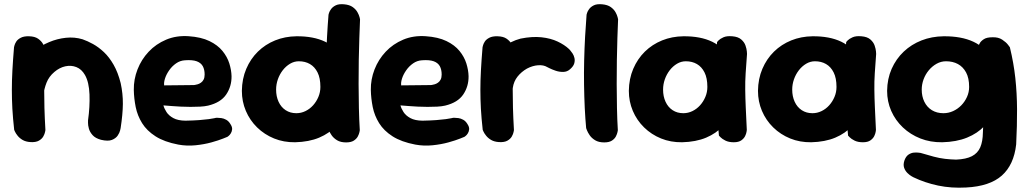

<svg xmlns="http://www.w3.org/2000/svg" viewBox="-20 -670 4844 904"><path d="M455.5 -11.8Q429 -19 415.9 -33.8Q402.8 -48.5 398.5 -64.4Q394.2 -80.2 394.4 -91.9Q394.5 -103.5 394.5 -103.5Q403.5 -167.2 401.4 -225.2Q399.2 -283.2 380 -317Q364.2 -344.5 339.5 -354.1Q314.8 -363.8 287.5 -357.8Q260.2 -351.8 236 -331.2Q210.5 -309.8 199 -280.4Q187.5 -251 184.4 -221.1Q181.2 -191.2 179.8 -168Q179.5 -142.5 179.2 -126.1Q179 -109.8 179.6 -98.2Q180.2 -86.8 179.5 -74.8Q179.5 -74.8 179.1 -68Q178.8 -61.2 174.9 -52Q171 -42.8 160 -35.4Q149 -28 126.8 -26.2Q108.8 -25.2 94.5 -35.1Q80.2 -45 72.1 -55Q64 -65 64 -65Q54.2 -79.5 52.8 -93.8Q51.2 -108 52.1 -128.1Q53 -148.2 50 -179.5Q45.5 -218 45.1 -245.4Q44.8 -272.8 48.5 -294.4Q52.2 -316 61.2 -336.2Q70.2 -356.5 86.2 -380Q108 -407 140.2 -431.1Q172.5 -455.2 210.9 -471.5Q249.2 -487.8 290 -492.1Q330.8 -496.5 368.8 -485Q392 -477 418.1 -462.6Q444.2 -448.2 469.4 -424.5Q494.5 -400.8 515 -364.9Q535.5 -329 548.2 -278.5Q559 -229 558.5 -180.5Q558 -132 548 -67Q548 -67 545.5 -55.9Q543 -44.8 534.1 -31.6Q525.2 -18.5 506.8 -11.2Q488.2 -4 455.5 -11.8ZM123.2 -1Q101.2 -2.5 86.6 -11Q72 -19.5 63 -30.9Q54 -42.2 50.4 -50.4Q46.8 -58.5 46.8 -58.5Q40.8 -112.5 38.2 -158Q35.8 -203.5 35.8 -246.9Q35.8 -290.2 38.4 -338.8Q41 -387.2 46 -447.5Q46 -447.5 48 -455.6Q50 -463.8 56.5 -474.1Q63 -484.5 77.8 -492.2Q92.5 -500 117 -499.2Q143.8 -498.5 159.1 -487.9Q174.5 -477.2 182.1 -463.6Q189.8 -450 192.1 -439.8Q194.5 -429.5 194.5 -429.5Q191.2 -380.8 189.6 -338Q188 -295.2 188 -252.5Q188 -209.8 189.2 -162.2Q190.5 -114.8 193.8 -57.5Q193.8 -57.5 192.1 -48.5Q190.5 -39.5 184 -27.8Q177.5 -16 163.2 -7.8Q149 0.5 123.2 -1Z M819.5 10.8Q753.5 -1.8 712.4 -28.1Q671.2 -54.5 649.1 -90.1Q627 -125.8 618.9 -166.1Q610.8 -206.5 610 -246.5Q609.2 -296.2 627.4 -343Q645.5 -389.8 679.9 -426.4Q714.2 -463 762.2 -483.2Q810.2 -503.5 868.2 -499.5Q927.2 -495.5 966.1 -476.6Q1005 -457.8 1027.5 -430.1Q1050 -402.5 1059.8 -371.2Q1069.5 -340 1070.2 -311.2Q1070.8 -263.2 1045.1 -225.2Q1019.5 -187.2 960 -172.8Q944 -169 922.4 -167.9Q900.8 -166.8 877.1 -166.8Q853.5 -166.8 830.8 -168Q808 -169.2 789.9 -170.6Q771.8 -172 760.6 -172.9Q749.5 -173.8 749.5 -173.8Q753 -159.5 763.8 -142.6Q774.5 -125.8 796.1 -114Q817.8 -102.2 853 -101.8Q891.2 -102.5 918.5 -104.6Q945.8 -106.8 963.2 -109.1Q980.8 -111.5 988.8 -113.4Q996.8 -115.2 996.8 -115.2Q996.8 -115.2 1003.9 -115.4Q1011 -115.5 1022.2 -114Q1033.5 -112.5 1045 -106.1Q1056.5 -99.8 1064.5 -86.5Q1074 -72.2 1072.9 -61.1Q1071.8 -50 1066.6 -41.9Q1061.5 -33.8 1056.1 -29.8Q1050.8 -25.8 1050.8 -25.8Q1050.8 -25.8 1030 -17.4Q1009.2 -9 975.4 0.4Q941.5 9.8 900.6 14Q859.8 18.2 819.5 10.8ZM753 -268 893 -269.5Q893 -269.5 898 -270.2Q903 -271 910.9 -273.2Q918.8 -275.5 926.2 -280.8Q933.8 -286 938.6 -295.2Q943.5 -304.5 943.5 -319Q943.5 -342.5 934.8 -358.4Q926 -374.2 906.1 -381.5Q886.2 -388.8 850.8 -386.2Q827.8 -384.8 809 -371.6Q790.2 -358.5 776.9 -339.5Q763.5 -320.5 757.1 -301Q750.8 -281.5 753 -268Z M1369.5 -0.2Q1316 0.5 1270.5 -18Q1225 -36.5 1190.6 -70.1Q1156.2 -103.8 1137.5 -148Q1118.8 -192.2 1118.8 -242.2Q1119.5 -299 1139.5 -345.9Q1159.5 -392.8 1194.2 -426.9Q1229 -461 1275.4 -479.8Q1321.8 -498.5 1375.2 -499.2Q1456 -500 1511.1 -473.5Q1566.2 -447 1594.5 -391.5Q1622.8 -336 1622.8 -250Q1622.8 -200 1607.6 -155.5Q1592.5 -111 1561.6 -76.6Q1530.8 -42.2 1482.9 -22Q1435 -1.8 1369.5 -0.2ZM1375.2 -137Q1397.8 -137 1418.1 -146.9Q1438.5 -156.8 1454.1 -174.1Q1469.8 -191.5 1479.1 -213.8Q1488.5 -236 1488.5 -260.8Q1488.5 -302.5 1475.1 -329Q1461.8 -355.5 1439.2 -368.5Q1416.8 -381.5 1387 -381.5Q1365.2 -381.5 1345.6 -369.9Q1326 -358.2 1311.2 -339.1Q1296.5 -320 1288.2 -296.4Q1280 -272.8 1280 -248Q1280 -216.2 1291.6 -190.9Q1303.2 -165.5 1324.9 -151.2Q1346.5 -137 1375.2 -137ZM1609.5 0.5Q1583.8 0.5 1567.2 -9.5Q1550.8 -19.5 1541.4 -33.1Q1532 -46.8 1528.4 -56.8Q1524.8 -66.8 1524.8 -66.8Q1520.5 -109.8 1518 -161.9Q1515.5 -214 1514.6 -270.5Q1513.8 -327 1515.2 -384.4Q1516.8 -441.8 1519.8 -496.9Q1522.8 -552 1526.8 -601Q1526.8 -601 1529.1 -609.1Q1531.5 -617.2 1539.1 -627.6Q1546.8 -638 1561.1 -645Q1575.5 -652 1600 -649.8Q1626 -647.5 1641 -636.5Q1656 -625.5 1663.2 -612.2Q1670.5 -599 1672.9 -589.1Q1675.2 -579.2 1675.2 -579.2Q1673.5 -540.8 1671.9 -491.2Q1670.2 -441.8 1669.2 -386.6Q1668.2 -331.5 1668.4 -274.1Q1668.5 -216.8 1669.8 -161.2Q1671 -105.8 1674 -56.8Q1674 -56.8 1672.4 -48.1Q1670.8 -39.5 1665 -28.1Q1659.2 -16.8 1646.1 -8.1Q1633 0.5 1609.5 0.5Z M1935.5 10.8Q1869.5 -1.8 1828.4 -28.1Q1787.2 -54.5 1765.1 -90.1Q1743 -125.8 1734.9 -166.1Q1726.8 -206.5 1726 -246.5Q1725.2 -296.2 1743.4 -343Q1761.5 -389.8 1795.9 -426.4Q1830.2 -463 1878.2 -483.2Q1926.2 -503.5 1984.2 -499.5Q2043.2 -495.5 2082.1 -476.6Q2121 -457.8 2143.5 -430.1Q2166 -402.5 2175.8 -371.2Q2185.5 -340 2186.2 -311.2Q2186.8 -263.2 2161.1 -225.2Q2135.5 -187.2 2076 -172.8Q2060 -169 2038.4 -167.9Q2016.8 -166.8 1993.1 -166.8Q1969.5 -166.8 1946.8 -168Q1924 -169.2 1905.9 -170.6Q1887.8 -172 1876.6 -172.9Q1865.5 -173.8 1865.5 -173.8Q1869 -159.5 1879.8 -142.6Q1890.5 -125.8 1912.1 -114Q1933.8 -102.2 1969 -101.8Q2007.2 -102.5 2034.5 -104.6Q2061.8 -106.8 2079.2 -109.1Q2096.8 -111.5 2104.8 -113.4Q2112.8 -115.2 2112.8 -115.2Q2112.8 -115.2 2119.9 -115.4Q2127 -115.5 2138.2 -114Q2149.5 -112.5 2161 -106.1Q2172.5 -99.8 2180.5 -86.5Q2190 -72.2 2188.9 -61.1Q2187.8 -50 2182.6 -41.9Q2177.5 -33.8 2172.1 -29.8Q2166.8 -25.8 2166.8 -25.8Q2166.8 -25.8 2146 -17.4Q2125.2 -9 2091.4 0.4Q2057.5 9.8 2016.6 14Q1975.8 18.2 1935.5 10.8ZM1869 -268 2009 -269.5Q2009 -269.5 2014 -270.2Q2019 -271 2026.9 -273.2Q2034.8 -275.5 2042.2 -280.8Q2049.8 -286 2054.6 -295.2Q2059.5 -304.5 2059.5 -319Q2059.5 -342.5 2050.8 -358.4Q2042 -374.2 2022.1 -381.5Q2002.2 -388.8 1966.8 -386.2Q1943.8 -384.8 1925 -371.6Q1906.2 -358.5 1892.9 -339.5Q1879.5 -320.5 1873.1 -301Q1866.8 -281.5 1869 -268Z M2319.8 -69.8Q2299.8 -68 2288.6 -80.6Q2277.5 -93.2 2272.8 -110.6Q2268 -128 2266.9 -141.6Q2265.8 -155.2 2265.8 -155.2Q2259.5 -182 2257.2 -197.2Q2255 -212.5 2255.6 -222.1Q2256.2 -231.8 2257.4 -241.1Q2258.5 -250.5 2258.8 -265.2Q2262.8 -324.2 2285.6 -370.1Q2308.5 -416 2346.5 -446Q2384.5 -476 2431 -488.2Q2485.8 -499.2 2529.2 -494.5Q2572.8 -489.8 2605.2 -474.5Q2637.8 -459.2 2659 -439.2Q2659 -439.2 2664.1 -433.8Q2669.2 -428.2 2675.6 -418.6Q2682 -409 2684.8 -396.6Q2687.5 -384.2 2683.6 -371Q2679.8 -357.8 2664 -344Q2650.2 -331.5 2631.5 -331.4Q2612.8 -331.2 2595.8 -337.1Q2578.8 -343 2567.2 -348.8Q2555.8 -354.5 2555.8 -354.5Q2539.5 -364.5 2513.6 -362.8Q2487.8 -361 2461 -347Q2434.8 -332 2416.8 -309.4Q2398.8 -286.8 2394.5 -256.5Q2392.2 -233.8 2390.5 -216.2Q2388.8 -198.8 2387.9 -183.8Q2387 -168.8 2387.1 -152.2Q2387.2 -135.8 2388.2 -114Q2388.2 -114 2383.1 -104Q2378 -94 2363.2 -83.6Q2348.5 -73.2 2319.8 -69.8ZM2329.2 -1Q2307.2 -2.5 2292.6 -11Q2278 -19.5 2269 -30.9Q2260 -42.2 2256.4 -50.4Q2252.8 -58.5 2252.8 -58.5Q2246.8 -112.5 2244.2 -158Q2241.8 -203.5 2241.8 -246.9Q2241.8 -290.2 2244.4 -338.8Q2247 -387.2 2252 -447.5Q2252 -447.5 2254 -455.6Q2256 -463.8 2262.5 -474.1Q2269 -484.5 2283.8 -492.2Q2298.5 -500 2323 -499.2Q2349.8 -498.5 2365.1 -487.9Q2380.5 -477.2 2388.1 -463.6Q2395.8 -450 2398.1 -439.8Q2400.5 -429.5 2400.5 -429.5Q2397.2 -380.8 2395.6 -338Q2394 -295.2 2394 -252.5Q2394 -209.8 2395.2 -162.2Q2396.5 -114.8 2399.8 -57.5Q2399.8 -57.5 2398.1 -48.5Q2396.5 -39.5 2390 -27.8Q2383.5 -16 2369.2 -7.8Q2355 0.5 2329.2 -1Z M2824.8 0.5Q2799 0.5 2782.4 -9.5Q2765.8 -19.5 2756.5 -33.1Q2747.2 -46.8 2743.5 -56.8Q2739.8 -66.8 2739.8 -66.8Q2735.8 -109.8 2733.2 -161.9Q2730.8 -214 2729.9 -270.5Q2729 -327 2730.4 -384.4Q2731.8 -441.8 2734.8 -496.9Q2737.8 -552 2741.8 -601Q2741.8 -601 2744.1 -609.1Q2746.5 -617.2 2754.1 -627.6Q2761.8 -638 2776.1 -645Q2790.5 -652 2814.9 -649.8Q2841 -647.5 2856 -636.5Q2871 -625.5 2878.2 -612.3Q2885.4 -599.1 2887.8 -589.2Q2890.2 -579.2 2890.2 -579.2Q2888.5 -540.8 2886.9 -491.2Q2885.2 -441.8 2884.4 -386.6Q2883.5 -331.5 2883.6 -274.1Q2883.8 -216.8 2884.9 -161.2Q2886 -105.8 2889 -56.8Q2889 -56.8 2887.4 -48.2Q2885.7 -39.6 2880 -28.1Q2874.3 -16.7 2861.3 -8.1Q2848.2 0.5 2824.8 0.5Z M3191.5 -0.2Q3138 0.5 3092.5 -18Q3047 -36.5 3012.6 -70.1Q2978.2 -103.8 2959.5 -148Q2940.8 -192.2 2940.8 -242.2Q2941.5 -299 2961.5 -345.9Q2981.5 -392.8 3016.2 -426.9Q3051 -461 3097.4 -479.8Q3143.8 -498.5 3197.2 -499.2Q3278 -500 3333.1 -473.5Q3388.2 -447 3416.5 -391.5Q3444.8 -336 3444.8 -250Q3444.8 -200 3429.6 -155.5Q3414.5 -111 3383.6 -76.6Q3352.8 -42.2 3304.9 -22Q3257 -1.8 3191.5 -0.2ZM3197.2 -137Q3219.8 -137 3240.1 -146.9Q3260.5 -156.8 3276.1 -174.1Q3291.8 -191.5 3301.1 -213.8Q3310.5 -236 3310.5 -260.8Q3310.5 -302.5 3297.1 -329Q3283.8 -355.5 3261.2 -368.5Q3238.8 -381.5 3209 -381.5Q3187.2 -381.5 3167.6 -369.9Q3148 -358.2 3133.2 -339.1Q3118.5 -320 3110.2 -296.4Q3102 -272.8 3102 -248Q3102 -216.2 3113.6 -190.9Q3125.2 -165.5 3146.9 -151.2Q3168.5 -137 3197.2 -137ZM3435 -0.2Q3411 -0.2 3395.4 -8.1Q3379.8 -16 3372.4 -23.8Q3365 -31.5 3365 -31.5Q3358 -104.5 3352.9 -174.6Q3347.8 -244.8 3348.5 -318.4Q3349.2 -392 3356.2 -472.2Q3356.2 -472.2 3363.2 -479.8Q3370.2 -487.2 3386.1 -494.4Q3402 -501.5 3428 -499.2Q3455.5 -497 3470.1 -484.1Q3484.8 -471.2 3490.1 -455.4Q3495.5 -439.5 3496.4 -427.8Q3497.2 -416 3497.2 -416Q3493.2 -365 3490.8 -325.6Q3488.2 -286.2 3488.8 -248Q3489.2 -209.8 3491.2 -164.9Q3493.2 -120 3496.2 -58.2Q3496.2 -58.2 3495 -49.6Q3493.8 -41 3488.4 -29.6Q3483 -18.2 3470.4 -9.2Q3457.8 -0.2 3435 -0.2Z M3799.5 -0.2Q3746 0.5 3700.5 -18Q3655 -36.5 3620.6 -70.1Q3586.2 -103.8 3567.5 -148Q3548.8 -192.2 3548.8 -242.2Q3549.5 -299 3569.5 -345.9Q3589.5 -392.8 3624.2 -426.9Q3659 -461 3705.4 -479.8Q3751.8 -498.5 3805.2 -499.2Q3886 -500 3941.1 -473.5Q3996.2 -447 4024.5 -391.5Q4052.8 -336 4052.8 -250Q4052.8 -200 4037.6 -155.5Q4022.5 -111 3991.6 -76.6Q3960.8 -42.2 3912.9 -22Q3865 -1.8 3799.5 -0.2ZM3805.2 -137Q3827.8 -137 3848.1 -146.9Q3868.5 -156.8 3884.1 -174.1Q3899.8 -191.5 3909.1 -213.8Q3918.5 -236 3918.5 -260.8Q3918.5 -302.5 3905.1 -329Q3891.8 -355.5 3869.2 -368.5Q3846.8 -381.5 3817 -381.5Q3795.2 -381.5 3775.6 -369.9Q3756 -358.2 3741.2 -339.1Q3726.5 -320 3718.2 -296.4Q3710 -272.8 3710 -248Q3710 -216.2 3721.6 -190.9Q3733.2 -165.5 3754.9 -151.2Q3776.5 -137 3805.2 -137ZM4043 -0.2Q4019 -0.2 4003.4 -8.1Q3987.8 -16 3980.4 -23.8Q3973 -31.5 3973 -31.5Q3966 -104.5 3960.9 -174.6Q3955.8 -244.8 3956.5 -318.4Q3957.2 -392 3964.2 -472.2Q3964.2 -472.2 3971.2 -479.8Q3978.2 -487.2 3994.1 -494.4Q4010 -501.5 4036 -499.2Q4063.5 -497 4078.1 -484.1Q4092.8 -471.2 4098.1 -455.4Q4103.5 -439.5 4104.4 -427.8Q4105.2 -416 4105.2 -416Q4101.2 -365 4098.8 -325.6Q4096.2 -286.2 4096.8 -248Q4097.2 -209.8 4099.2 -164.9Q4101.2 -120 4104.2 -58.2Q4104.2 -58.2 4103 -49.6Q4101.8 -41 4096.4 -29.6Q4091 -18.2 4078.4 -9.2Q4065.8 -0.2 4043 -0.2Z M4529.2 212.8Q4459.2 216.8 4397.2 203.8Q4335.2 190.8 4281 164.8Q4281 164.8 4272.1 159.9Q4263.2 155 4252.8 144.9Q4242.2 134.8 4237 120.1Q4231.8 105.5 4238.2 86Q4244.8 66.8 4257.1 58.2Q4269.5 49.8 4282.6 48.6Q4295.8 47.5 4305.1 48.8Q4314.5 50 4314.5 50Q4349.2 60.5 4376.4 67.6Q4403.5 74.8 4428.9 77.8Q4454.2 80.8 4481.8 81.5Q4528.8 79.5 4556.1 65.4Q4583.5 51.2 4595.4 23.6Q4607.2 -4 4607.8 -46Q4611.8 -114 4611.6 -166.9Q4611.5 -219.8 4608.1 -265.4Q4604.8 -311 4599.8 -357.1Q4594.8 -403.2 4588.2 -457Q4588.2 -457 4593.1 -466.5Q4598 -476 4611.8 -485.2Q4625.5 -494.5 4652.8 -494.5Q4680.2 -495.5 4698.6 -483.4Q4717 -471.2 4725.9 -459.4Q4734.8 -447.5 4734.8 -447.5Q4752.8 -373.5 4760.5 -302.5Q4768.2 -231.5 4768.6 -155.6Q4769 -79.8 4764.5 9.8Q4753.8 106.2 4696.8 156.8Q4639.8 207.2 4529.2 212.8ZM4416 -0.2Q4360.5 0.5 4313.5 -18Q4266.5 -36.5 4231 -70.1Q4195.5 -103.8 4176.1 -148Q4156.8 -192.2 4156.8 -242.2Q4157.5 -299 4178.2 -345.9Q4199 -392.8 4235 -426.9Q4271 -461 4319 -479.8Q4367 -498.5 4422.5 -499.2Q4506 -500 4563 -473.5Q4620 -447 4649.5 -391.5Q4679 -336 4679 -250Q4679 -200 4663 -155.5Q4647 -111 4614.9 -76.6Q4582.8 -42.2 4533.1 -22Q4483.5 -1.8 4416 -0.2ZM4421.8 -137Q4445.8 -137 4467.5 -146.9Q4489.2 -156.8 4506.1 -174.1Q4523 -191.5 4533 -213.8Q4543 -236 4543 -260.8Q4543 -302.5 4528.6 -329Q4514.2 -355.5 4490.1 -368.5Q4466 -381.5 4434.2 -381.5Q4410.8 -381.5 4389.9 -369.9Q4369 -358.2 4353.1 -339.1Q4337.2 -320 4328.5 -296.4Q4319.8 -272.8 4319.8 -248Q4319.8 -216.2 4332.1 -190.9Q4344.5 -165.5 4367.6 -151.2Q4390.8 -137 4421.8 -137Z"/></svg>

Font: Sour Gummy Black
Style: Regular
Weight: 900
Version: Version 1.000